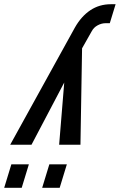

<svg xmlns="http://www.w3.org/2000/svg" viewBox="-44 -700 568 910"><path d="M481.9 -680C445.2 -680 412.7 -670.5 384.2 -651.5C355.7 -632.5 331.4 -605.3 311.3 -570L4.3 -14H105.3L260.5 -309L236.3 -14H337.3L345 -471L390.8 -552C397.1 -564 406.4 -573.3 418.8 -580C431.2 -586.7 443.7 -590 456.4 -590H476.4L503.9 -680ZM92.8 79H9.8L-24.1 190H58.9ZM272.8 79H189.8L155.9 190H238.9Z"/></svg>

Font: Din Kursivschrift
Style: Condensed Italic Polish
Weight: 400
Version: Version 1.07